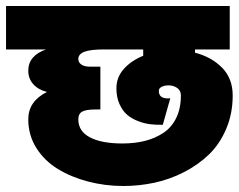

<svg xmlns="http://www.w3.org/2000/svg" viewBox="-63 -665 792 637"><path d="M-43 -645H699.2V-501H584V-490.2Q639.6 -475.6 674.3 -439.9Q709 -404.3 709 -348.1Q709 -288.1 687.5 -237.5Q666 -187 630.4 -152.6Q594.7 -118.2 547.6 -94Q500.5 -69.8 449.5 -58.8Q398.4 -47.9 346.2 -47.9Q286.1 -47.9 230 -62.5Q173.8 -77.1 129.2 -104.2Q84.5 -131.3 57.6 -174.1Q30.8 -216.8 30.8 -269Q30.8 -329.1 92.8 -359.9Q64 -367.2 47.4 -385.7Q30.8 -404.3 30.8 -430.2Q30.8 -480.5 89.8 -501H-43ZM323.2 -372.1Q323.2 -408.2 347.4 -435.8Q371.6 -463.4 412.1 -480V-501H282.2Q236.8 -501 216.8 -493.2Q196.8 -485.4 196.8 -469.2Q196.8 -458 206.8 -450.9Q216.8 -443.8 235.8 -443.8H270V-301.8H253.9Q221.7 -301.8 209.2 -294.4Q196.8 -287.1 196.8 -269Q196.8 -229.5 235.6 -209.2Q274.4 -189 342.8 -189Q383.8 -189 417.7 -197.5Q451.7 -206.1 479 -224.1Q506.3 -242.2 521.7 -273.7Q537.1 -305.2 537.1 -348.1Q537.1 -364.7 524.7 -373.3Q512.2 -381.8 496.1 -381.8Q482.9 -381.8 473.4 -377Q463.9 -372.1 463.9 -363.8Q463.9 -335 502 -338.9L477.1 -251Q456.1 -250.5 436.5 -252.7Q417 -254.9 395.8 -262.9Q374.5 -271 359.1 -283.9Q343.8 -296.9 333.5 -319.6Q323.2 -342.3 323.2 -372.1Z"/></svg>

Font: LT Superior Black
Style: Regular
Weight: 900
Designer: Daniel Lyons
Foundry: LyonsType
Version: Version 2.005